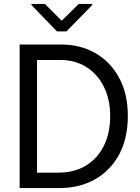

<svg xmlns="http://www.w3.org/2000/svg" viewBox="-20 -953 710 973"><path d="M281.2 0H79.5V-727.3H291.2Q387.1 -727.3 463.2 -683.8Q539.4 -640.3 583.6 -559.1Q627.8 -478 627.8 -365.1Q627.8 -251.4 583.5 -169.6Q539.1 -87.7 460.9 -43.9Q382.8 0 281.2 0ZM285.5 -649.1H167.6V-78.1H275.6Q356.5 -78.1 415.5 -113.8Q474.4 -149.5 506.4 -214Q538.4 -278.4 538.4 -365.1Q538.4 -448.9 506.6 -513Q474.8 -577.1 417.8 -613.1Q360.8 -649.1 285.5 -649.1ZM207.4 -933.2 292.6 -848 379.3 -933.2H447.4V-927.6L316.8 -794H268.5L139.2 -927.6V-933.2Z"/></svg>

Font: Inter UI
Style: Regular
Weight: 400
Designer: Rasmus Andersson
Foundry: rsms
Version: Version 2.2